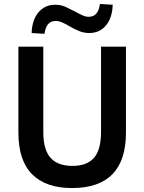

<svg xmlns="http://www.w3.org/2000/svg" viewBox="-20 -941 730 971"><path d="M345 10Q211 10 142 -60Q73 -130 73 -271V-705H199V-274Q199 -184 235.5 -143Q272 -102 346 -102Q420 -102 455.5 -143Q491 -184 491 -274V-705H617V-271Q617 -130 548.5 -60Q480 10 345 10ZM205 -770 140 -774Q142 -840 174.5 -878.5Q207 -917 259 -917Q288 -917 312 -906Q336 -895 359 -883Q382 -870 398 -863Q414 -856 428 -856Q454 -856 468 -873.5Q482 -891 485 -921L550 -917Q548 -851 516 -812.5Q484 -774 431 -774Q403 -774 377.5 -785Q352 -796 332 -808Q312 -820 294.5 -827.5Q277 -835 262 -835Q236 -835 222.5 -818Q209 -801 205 -770Z"/></svg>

Font: Nunito Sans 10pt SemiCondensed
Style: Bold
Weight: 700
Width: 4
Designer: Vernon Adams
Foundry: Vernon Adams
Version: Version 3.101;gftools[0.9.27]